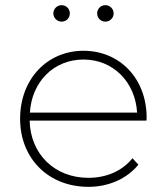

<svg xmlns="http://www.w3.org/2000/svg" viewBox="-20 -721 644 745"><path d="M96 -284C103 -403 188 -490 304 -490C419 -490 505 -403 512 -284ZM323 4C400 4 471 -26 517 -82L494 -107C453 -56 391 -31 323 -31C193 -31 98 -122 95 -253H548C549 -257 549 -260 549 -264C549 -417 444 -524 304 -524C163 -524 58 -414 58 -260C58 -106 168 4 323 4ZM219 -637C237 -637 251 -651 251 -669C251 -687 237 -701 219 -701C202 -701 187 -687 187 -669C187 -651 202 -637 219 -637ZM389 -637C406 -637 421 -651 421 -669C421 -687 406 -701 389 -701C371 -701 357 -687 357 -669C357 -651 371 -637 389 -637Z"/></svg>

Font: Montserrat-Alt1 ExtLt
Style: Regular
Weight: 200
Designer: Differentunic
Foundry: Differentunic
Version: Version 7.222